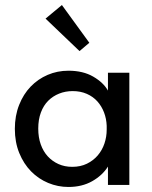

<svg xmlns="http://www.w3.org/2000/svg" viewBox="-20 -735 603 763"><path d="M252 8Q210 8 171.5 -8Q133 -24 103.5 -54Q74 -84 56.5 -127Q39 -170 39 -223Q39 -275 56 -318Q73 -361 102 -391Q131 -421 169.5 -437.5Q208 -454 252 -454Q310 -454 350.5 -430.5Q391 -407 409 -375V-446H494V0H409V-73Q387 -38 346.5 -15Q306 8 252 8ZM267 -72Q300 -72 325.5 -84.5Q351 -97 368.5 -117.5Q386 -138 395 -164.5Q404 -191 404 -220V-235Q403 -263 393.5 -288Q384 -313 367 -332Q350 -351 325 -362Q300 -373 269 -373Q240 -373 215 -363Q190 -353 171.5 -334.5Q153 -316 142.5 -288Q132 -260 132 -224Q132 -189 142 -161Q152 -133 170 -113.5Q188 -94 212.5 -83Q237 -72 267 -72ZM335 -565 296 -532 161 -661 226 -715Z"/></svg>

Font: Tilda Sans Medium
Style: Regular
Weight: 500
Designer: ParaType Ltd
Foundry: ParaType Ltd
Version: Version 1.009